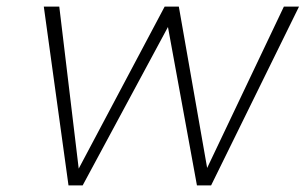

<svg xmlns="http://www.w3.org/2000/svg" viewBox="-20 -563 928 583"><path d="M888 -543 621 0H578L490 -481L231 0H188L113 -543H160L219 -51L480 -543H523L609 -53L842 -543Z"/></svg>

Font: Fz Poppins ExtLt
Style: Italic
Weight: 200
Italic angle: -10°
Designer: Ninad Kale (Devanagari), Jonny Pinhorn (Latin)
Foundry: Indian Type Foundry
Version: Vit hóa bi Vntype.Com & FontZin.Com